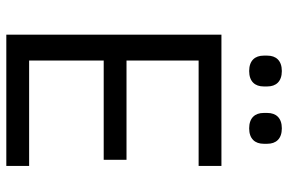

<svg xmlns="http://www.w3.org/2000/svg" viewBox="-176 -758 934 623"><g transform="rotate(90 291.5 -447.0)"><path d="M211 -788C245 -788 261 -807 261 -835V-847C261 -875 245 -894 211 -894C177 -894 161 -875 161 -847V-835C161 -807 177 -788 211 -788ZM397 -788C431 -788 447 -807 447 -835V-847C447 -875 431 -894 397 -894C363 -894 347 -875 347 -847V-835C347 -807 363 -788 397 -788ZM519 0V-74H177V-316H499V-390H177V-624H519V-698H93V0Z"/></g></svg>

Font: LVC Sans
Style: Regular
Weight: 400
Designer: Mike Abbink, Paul van der Laan, Pieter van Rosmalen
Foundry: Bold Monday
Version: Version 3.0